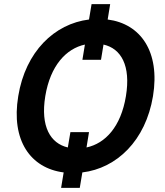

<svg xmlns="http://www.w3.org/2000/svg" viewBox="-20 -829 800 931"><path d="M399.5 -114 411.6 -188.2H321.4L308.9 -114C224.8 -133.5 175.4 -214.8 199.6 -362.9C224.1 -510.7 300.4 -593 391.7 -612.9L379.6 -539.1H469.8L481.9 -612.9C566.8 -593.8 615.1 -511.4 590.6 -362.9C566.4 -214.5 490.4 -133.2 399.5 -114ZM68.5 -362.9C32.7 -147.7 128.2 -13.5 288.7 7.1L276.3 82H366.8L379.3 7.1C546.2 -13.1 686.1 -147 721.9 -362.9C757.1 -578.8 661.9 -713.8 502.1 -734.4L514.2 -808.9H424L411.6 -734.4C244 -713.8 103.7 -578.8 68.5 -362.9Z"/></svg>

Font: Margiela Sans Semi Bold
Style: Italic
Weight: 600
Italic angle: -9.39999°
Designer: Stefan Endress, Andreas Faust
Version: Version 1.100;FEAKit 1.0